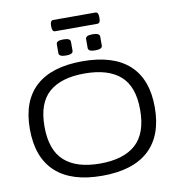

<svg xmlns="http://www.w3.org/2000/svg" viewBox="-103 -1078 1082 1176"><g transform="rotate(-10 438.5 -490.0)"><path d="M438 6Q247 6 148.5 -85Q50 -176 50 -352Q50 -527 148.5 -616.5Q247 -706 438 -706Q630 -706 728.5 -616.5Q827 -527 827 -352Q827 -176 728.5 -85Q630 6 438 6ZM438 -70Q585 -70 660.5 -138Q736 -206 736 -352Q736 -497 660.5 -563.5Q585 -630 438 -630Q292 -630 216.5 -563.5Q141 -497 141 -352Q141 -206 216.5 -138Q292 -70 438 -70ZM529 -758Q485 -758 485 -780V-836Q485 -858 529 -858Q573 -858 573 -836V-780Q573 -758 529 -758ZM347 -758Q303 -758 303 -780V-836Q303 -858 347 -858Q391 -858 391 -836V-780Q391 -758 347 -758ZM307 -916Q288 -916 288 -946V-956Q288 -986 307 -986H569Q588 -986 588 -956V-946Q588 -916 569 -916Z"/></g></svg>

Font: Asap Expanded
Style: Regular
Weight: 400
Width: 7
Designer: Pablo Cosgaya
Foundry: Omnibus-Type
Version: Version 3.001; ttfautohint (v1.8.4.7-5d5b)